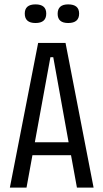

<svg xmlns="http://www.w3.org/2000/svg" viewBox="-20 -856 472 876"><path d="M25 0 154 -660H279L407 0H331L304 -148H128L101 0ZM210 -595 139 -207H293L223 -595ZM291 -751Q243 -751 243 -793Q243 -836 291 -836Q341 -836 341 -794Q341 -751 291 -751ZM142 -751Q93 -751 93 -794Q93 -836 142 -836Q191 -836 191 -794Q191 -751 142 -751Z"/></svg>

Font: Bricolage Grotesque 12pt Condensed Light
Style: Regular
Weight: 300
Width: 3
Designer: Mathieu Triay
Foundry: Atelier Triay
Version: Version 1.001; ttfautohint (v1.8.4.7-5d5b);gftools[0.9.33.de